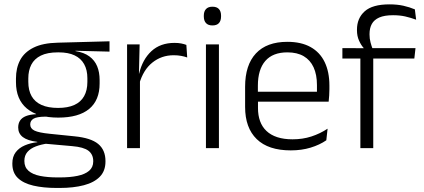

<svg xmlns="http://www.w3.org/2000/svg" viewBox="-20 -696 1993 902"><path d="M253.5 -143.5Q157.5 -143.5 106.2 -186.2Q55 -229 55 -310V-327Q55 -377 74.8 -414Q94.5 -451 138 -472.5Q181.5 -494 252 -495.5L494.5 -502V-453.5L334.5 -457.5V-456Q375 -449.5 400 -431Q425 -412.5 436.5 -384.5Q448 -356.5 448 -320.5V-303.5Q448 -225 398.8 -184.2Q349.5 -143.5 253.5 -143.5ZM250.5 137.5H261Q309 137.5 344 130.2Q379 123 398.5 106.5Q418 90 418 62.5V61Q418 29.5 395.5 12.2Q373 -5 319 -9.5L184 -21.5L205 -22Q172.5 -17.5 147.8 -8Q123 1.5 108.8 18Q94.5 34.5 94.5 59.5V60.5Q94.5 89.5 114 106.5Q133.5 123.5 168.5 130.5Q203.5 137.5 250.5 137.5ZM247 187Q183.5 187 136.5 176Q89.5 165 63.8 140.2Q38 115.5 38 73.5V71.5Q38 40 53.8 19.2Q69.5 -1.5 96.5 -13Q123.5 -24.5 155.5 -28L155 -29.5Q108.5 -35.5 87 -52.2Q65.5 -69 65.5 -97V-97.5Q65.5 -116 74.2 -129.5Q83 -143 101.5 -150.5Q120 -158 149.5 -159.5V-168.5L230 -147L192 -148Q152.5 -147.5 137.2 -138.2Q122 -129 122 -111.5V-111Q122 -92 142.5 -82.2Q163 -72.5 213.5 -67.5L331 -55.5Q407 -48 441.2 -19.8Q475.5 8.5 475.5 61V63Q475.5 107 449 134.2Q422.5 161.5 374 174.2Q325.5 187 260 187ZM253 -189Q298.5 -189 329 -202.8Q359.5 -216.5 375 -244Q390.5 -271.5 390.5 -311V-328.5Q390.5 -367.5 375.2 -394.8Q360 -422 330.2 -436Q300.5 -450 255.5 -450H252Q202.5 -450 171.8 -434.8Q141 -419.5 127 -392Q113 -364.5 113 -328V-311.5Q113 -271.5 128.5 -244.2Q144 -217 175 -203Q206 -189 253 -189Z M634 -301.5 618.5 -348 633.5 -350Q649.5 -417 691.5 -455.8Q733.5 -494.5 800 -494.5Q817.5 -494.5 831.5 -491.8Q845.5 -489 855.5 -485L859.5 -426Q847 -430.5 831 -433.5Q815 -436.5 796 -436.5Q739 -436.5 696 -402.2Q653 -368 634 -301.5ZM577 0V-487.5H636L632.5 -341L637.5 -336V0Z M947.5 0V-487.5H1008.5V0ZM978 -576.5Q958 -576.5 947.8 -587.5Q937.5 -598.5 937.5 -619V-622.5Q937.5 -642.5 947.8 -653.5Q958 -664.5 978 -664.5Q998.5 -664.5 1008.5 -653.5Q1018.5 -642.5 1018.5 -622.5V-619Q1018.5 -598.5 1008.5 -587.5Q998.5 -576.5 978 -576.5Z M1346 10.5Q1240.5 10.5 1186 -42.5Q1131.5 -95.5 1131.5 -193.5V-288.5Q1131.5 -390.5 1182.2 -445Q1233 -499.5 1330 -499.5Q1395 -499.5 1439 -475Q1483 -450.5 1505.2 -404.5Q1527.5 -358.5 1527.5 -294V-276.5Q1527.5 -262 1526.5 -247.5Q1525.5 -233 1524 -218.5H1468Q1469 -240.5 1469 -260.2Q1469 -280 1469 -296.5Q1469 -345.5 1453.2 -379.8Q1437.5 -414 1406.8 -432Q1376 -450 1330 -450Q1261.5 -450 1226.5 -409.8Q1191.5 -369.5 1191.5 -293.5V-246L1192 -238V-187.5Q1192 -154 1201.8 -127Q1211.5 -100 1231.8 -80.8Q1252 -61.5 1282.8 -51.5Q1313.5 -41.5 1354.5 -41.5Q1402 -41.5 1442.8 -54.8Q1483.5 -68 1519 -91.5L1513 -37Q1482 -15.5 1439.5 -2.5Q1397 10.5 1346 10.5ZM1163 -218.5V-265H1510.5V-218.5Z M1809.5 -675.5Q1846.5 -675.5 1875.2 -669Q1904 -662.5 1929 -652L1935 -603.5Q1909 -613 1883.5 -618.8Q1858 -624.5 1826.5 -624.5Q1786 -624.5 1761.8 -613.8Q1737.5 -603 1726.8 -583.5Q1716 -564 1716 -536V-533.5Q1716 -514 1720.8 -496.5Q1725.5 -479 1731 -465L1688.5 -462.5V-470.5Q1676.5 -483.5 1666.8 -505Q1657 -526.5 1657 -554V-556.5Q1657 -610.5 1693.5 -643Q1730 -675.5 1809.5 -675.5ZM1673 0V-449.5H1733.5V0ZM1588.5 -421V-470L1696.5 -469.5L1720.5 -470H1932L1926.5 -421Z"/></svg>

Font: Anek Telugu Light
Style: Regular
Weight: 300
Version: Version 1.003